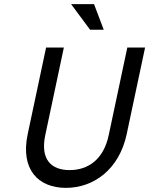

<svg xmlns="http://www.w3.org/2000/svg" viewBox="-20 -900 722 929"><path d="M203 -670 114 -251C78 -81 164 9 299 9C434 9 557 -81 593 -251L682 -670H596L506 -246C481 -127 405 -77 317 -77C229 -77 174 -127 199 -246L289 -670ZM324 -880 416 -756H482L435 -880Z"/></svg>

Font: LT Wave Mono
Style: Italic
Weight: 400
Designer: Daniel Lyons
Version: Version 2.5 (Glyphs App)